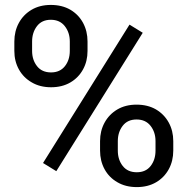

<svg xmlns="http://www.w3.org/2000/svg" viewBox="-20 -741 753 771"><path d="M206.1 -53.7 152.8 -86.4 500 -642.1 553.2 -609.4ZM529.3 10.3Q484.4 10.3 451.2 -9.3Q418 -28.3 399.9 -61.5Q381.8 -94.7 381.8 -136.2V-174.3Q381.8 -215.3 399.9 -248.5Q418 -281.7 450.9 -301.3Q483.9 -320.8 528.3 -320.8Q572.8 -320.8 606 -301.8Q639.2 -282.2 657.5 -249Q675.8 -215.8 675.8 -174.3V-136.2Q675.8 -94.7 657.7 -61.5Q639.6 -28.3 606.7 -9Q573.7 10.3 529.3 10.3ZM529.3 -49.3Q565.4 -49.3 585 -74.5Q604.5 -99.6 604.5 -136.2V-174.3Q604.5 -210.4 584.5 -235.8Q564.5 -261.2 528.3 -261.2Q492.2 -261.2 472.7 -235.8Q453.1 -210.4 453.1 -174.3V-136.2Q453.1 -99.6 472.9 -74.5Q492.7 -49.3 529.3 -49.3ZM185.1 -390.6Q140.6 -390.6 107.4 -410.2Q74.2 -429.2 55.9 -462.2Q37.6 -495.1 37.6 -536.6V-574.2Q37.6 -615.7 55.7 -648.9Q73.7 -682.1 106.7 -701.7Q139.6 -721.2 184.1 -721.2Q229 -721.2 262.2 -702.1Q295.4 -682.6 313.5 -649.2Q331.5 -615.7 331.5 -574.2V-536.6Q331.5 -495.1 313.5 -462.4Q295.4 -429.2 262.5 -409.9Q229.5 -390.6 185.1 -390.6ZM185.1 -450.2Q220.7 -450.2 240.5 -475.1Q260.3 -500 260.3 -536.6V-574.2Q260.3 -610.4 240.2 -636Q220.2 -661.6 184.1 -661.6Q147.9 -661.6 128.4 -636Q108.9 -610.4 108.9 -574.2V-536.6Q108.9 -500.5 128.7 -475.3Q148.4 -450.2 185.1 -450.2Z"/></svg>

Font: Hanuman
Style: Regular
Weight: 400
Designer: Danh Hong
Foundry: Danh Hong
Version: Version 9.000